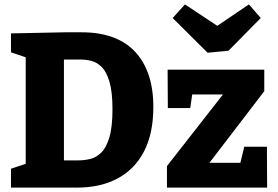

<svg xmlns="http://www.w3.org/2000/svg" viewBox="-20 -854 1264 874"><path d="M352 -707Q430 -707 490.5 -685.5Q551 -664 592.5 -621Q634 -578 656 -514.5Q678 -451 678 -367Q678 -247 636 -165.5Q594 -84 516 -42Q438 0 330 0H30V-86L120 -116L97 -83V-620L121 -585L30 -616V-702L276 -707ZM338 -124Q364 -124 391 -130.5Q418 -137 441 -159.5Q464 -182 478 -229Q492 -276 492 -357Q492 -435 478.5 -481Q465 -527 443.5 -548.5Q422 -570 397 -576.5Q372 -583 348 -583H245L271 -609V-98L245 -124ZM1195 -186 1196 0H740V-98L1020 -456L1042 -424H815L860 -459L846 -362H744L743 -537H1183V-439L899 -68L895 -113H1105L1063 -67L1092 -186ZM1113 -834 1167 -772 1020 -623 925 -614 766 -772 822 -834 1030 -696 911 -697Z"/></svg>

Font: Bitter Thin ExtraBold
Style: Regular
Weight: 800
Version: Version 3.020